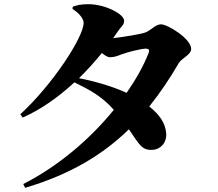

<svg xmlns="http://www.w3.org/2000/svg" viewBox="-20 -827 1040 916"><path d="M91 51 100 69C313 6 468 -87 595 -210C644 -139 656 -110 705 -112C745 -113 775 -144 773 -189C770 -241 738 -283 692 -319C743 -382 789 -451 833 -526C847 -550 892 -565 892 -594C892 -642 780 -711 748 -711C723 -711 700 -683 676 -673C654 -664 565 -650 520 -645L542 -677C560 -704 572 -706 572 -729C572 -759 483 -807 402 -807C365 -807 347 -802 327 -795L326 -784C357 -765 379 -738 379 -718C379 -650 230 -422 77 -282L88 -266C179 -306 262 -367 335 -434C404 -400 464 -370 523 -303C411 -165 260 -35 91 51ZM357 -454C397 -493 433 -534 466 -574C481 -562 494 -554 504 -554C526 -554 540 -560 561 -568C586 -578 655 -595 676 -595C689 -595 695 -589 689 -574C665 -513 629 -449 584 -384C506 -420 414 -443 357 -454Z"/></svg>

Font: Noto Serif SC Black
Style: Regular
Weight: 900
Designer: Ryoko NISHIZUKA 西塚涼子 (kana & ideographs); Frank Grießhammer (Latin, Greek & Cyrillic); Wenlong ZHANG 张文龙 (bopomofo); San
Foundry: Adobe
Version: Version 2.001;hotconv 1.1.0;makeotfexe 2.6.0